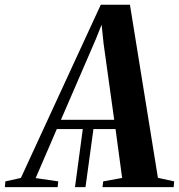

<svg xmlns="http://www.w3.org/2000/svg" viewBox="-95 -766 733 786"><path d="M212 0 244.5 -241.5H288L255 0ZM-75 0 -73 -23.5 -9.5 -37.5 317.5 -746.5H437L551.5 -38L618 -23.5L616 0H324.5L327.5 -23.5L405 -37.5L378 -237.5H137.5L51 -37L143.5 -23.5L141 0ZM154.5 -275.5H372.5L329 -588L321 -665L297 -605Z"/></svg>

Font: Merriweather 120pt SemiBold
Style: Italic
Weight: 600
Italic angle: -7.8°
Version: Version 2.101